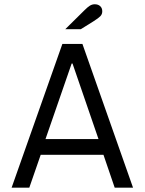

<svg xmlns="http://www.w3.org/2000/svg" viewBox="-20 -872 672 892"><path d="M33.9 0 269.8 -668H362.9L598.1 0H512.9L460.7 -152.8H169.1L116.1 0ZM191.4 -225.9H437.6L316.9 -576.9H312.9ZM283.1 -736.2 372.3 -824.3Q387.2 -839.3 397.8 -845.8Q408.4 -852.2 420.1 -852.2Q435.9 -852.2 445.5 -843.4Q455.1 -834.6 455.1 -819.5Q455.1 -805.9 446.3 -796.8Q437.5 -787.6 413.8 -772.7L355.2 -736.2Z"/></svg>

Font: Atkinson Hyperlegible Mono ExtraLight
Style: Regular
Weight: 200
Monospace: yes
Designer: Elliott Scott, Megan Eiswerth, Linus Boman, Theodore Petrosky, Letters from Sweden
Foundry: Applied Design Works, Letters from Sweden
Version: Version 2.001